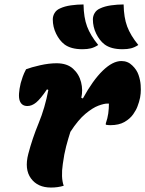

<svg xmlns="http://www.w3.org/2000/svg" viewBox="-20 -834 652 862"><path d="M355 -814Q356 -755 371 -715Q386 -675 421 -632Q404 -621 388 -617Q372 -613 350 -613Q298 -613 269 -635Q247 -652 232 -682.5Q217 -713 217 -747Q217 -762 225 -775.5Q233 -789 249 -796Q270 -806 298.5 -810Q327 -814 355 -814ZM535 -814Q536 -755 551 -715Q566 -675 601 -632Q584 -621 568 -617Q552 -613 530 -613Q478 -613 449 -635Q427 -652 412 -682.5Q397 -713 397 -747Q397 -762 405 -775.5Q413 -789 429 -796Q450 -806 478.5 -810Q507 -814 535 -814ZM97 -523Q120 -532 160 -541Q200 -550 234 -550Q281 -550 308 -525.5Q335 -501 344 -465Q353 -429 345 -395L352 -392Q397 -474 441.5 -517Q486 -560 525 -560Q554 -560 574 -540Q594 -521 602 -497.5Q610 -474 611.5 -452Q613 -430 611.5 -414.5Q610 -399 609 -396L604 -376Q603 -373 597.5 -357Q592 -341 578 -321Q564 -301 539 -286.5Q514 -272 475 -272Q470 -272 465.5 -272.5Q461 -273 455 -274V-280Q463 -303 466 -324.5Q469 -346 469 -369H462Q447 -369 421.5 -359.5Q396 -350 363.5 -323Q331 -296 296 -242Q286 -211 277 -177Q268 -143 262 -98Q253 -37 266 0Q240 8 209 8Q149 8 119 -33Q89 -74 107 -143Q125 -212 153.5 -281Q182 -350 197 -430L191 -433Q162 -390 142.5 -374Q123 -358 103 -358Q77 -358 68.5 -382Q60 -406 73 -461Q77 -475 82 -489.5Q87 -504 97 -523Z"/></svg>

Font: Recursive Mn Csl St XBd
Style: Italic
Weight: 800
Italic angle: -15°
Monospace: yes
Version: Version 1.079;hotconv 1.0.112;makeotfexe 2.5.65598; ttfautoh